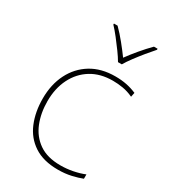

<svg xmlns="http://www.w3.org/2000/svg" viewBox="-189 -857 850 960"><g transform="rotate(30 236.0 -376.5)"><path d="M302 10Q218 10 164 -25.5Q110 -61 84.5 -122.5Q59 -184 59 -261Q59 -342 90.5 -404.5Q122 -467 180 -502.5Q238 -538 319 -538Q355 -538 384.5 -532Q414 -526 442 -514L437 -489Q407 -503 377.5 -508Q348 -513 319 -513Q247 -513 195 -481Q143 -449 114.5 -392Q86 -335 86 -261Q86 -193 108.5 -137Q131 -81 178.5 -48Q226 -15 302 -15Q338 -15 373.5 -22Q409 -29 438 -41V-16Q413 -6 378 2Q343 10 302 10ZM294 -606Q282 -627 262 -654.5Q242 -682 220.5 -709.5Q199 -737 180 -757V-763H201Q229 -735 256.5 -701Q284 -667 305 -638Q326 -667 354.5 -701Q383 -735 411 -763H432V-757Q414 -737 391.5 -709.5Q369 -682 348.5 -654.5Q328 -627 316 -606Z"/></g></svg>

Font: Noto Sans Bengali UI Thin
Style: Regular
Weight: 100
Designer: Jelle Bosma - Monotype Design Team
Foundry: Monotype Imaging Inc.
Version: Version 2.003; ttfautohint (v1.8.4.7-5d5b)